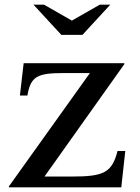

<svg xmlns="http://www.w3.org/2000/svg" viewBox="-20 -800 597 820"><path d="M515 -155H482C458 -63 424 -46 287 -46H170L511 -526V-530H81L65 -392H97C111 -474 139 -488 253 -488H364L18 -4V0H498ZM332 -651 451 -780H406L287 -712L168 -780H123L242 -651Z"/></svg>

Font: Libre Baskerville
Style: Regular
Weight: 400
Designer: Pablo Impallari, Rodrigo Fuenzalida
Foundry: Pablo Impallari, Rodrigo Fuenzalida
Version: Version 1.051;Glyphs 3.2.3 (3260)